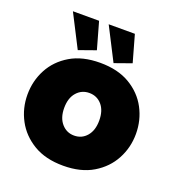

<svg xmlns="http://www.w3.org/2000/svg" viewBox="-134 -839 882 958"><g transform="rotate(20 307.0 -360.5)"><path d="M307 10Q213 10 149 -28.5Q85 -67 52 -129Q19 -191 19 -263Q19 -336 52 -398Q85 -460 149 -498Q213 -536 307 -536Q401 -536 465 -498Q529 -460 562 -398Q595 -336 595 -263Q595 -191 562 -129Q529 -67 465 -28.5Q401 10 307 10ZM214 -263Q214 -211 240.5 -180.5Q267 -150 307 -150Q348 -150 374 -180.5Q400 -211 400 -263Q400 -316 374 -346Q348 -376 307 -376Q267 -376 240.5 -346Q214 -316 214 -263ZM280 -731H419L459 -589L369 -557ZM90 -731H229L269 -589L179 -557Z"/></g></svg>

Font: Raleway Black
Style: Regular
Weight: 900
Designer: Matt McInerney, Pablo Impallari, Rodrigo Fuenzalida
Foundry: Matt McInerney, Pablo Impallari, Rodrigo Fuenzalida
Version: Version 4.026